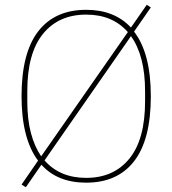

<svg xmlns="http://www.w3.org/2000/svg" viewBox="-20 -751 720 802"><path d="M340 12Q220 12 153 -63L88 31L70 20L139 -80Q70 -172 70 -349Q70 -530 139.5 -620Q209 -710 340 -710Q458 -710 527 -636L593 -731L610 -720L540 -619Q610 -528 610 -349Q610 -168 540.5 -78Q471 12 340 12ZM94 -328Q94 -253 109 -196Q124 -139 152 -98L514 -617Q450 -690 340 -690Q225 -690 159.5 -609.5Q94 -529 94 -370ZM586 -370Q586 -445 571 -502.5Q556 -560 527 -600L166 -81Q230 -8 340 -8Q455 -8 520.5 -88.5Q586 -169 586 -328Z"/></svg>

Font: IBM Plex Sans Hebrew Thin
Style: Regular
Weight: 100
Designer: Mike Abbink, Paul van der Laan, Pieter van Rosmalen, Yanek Iontef
Foundry: Bold Monday
Version: Version 1.2